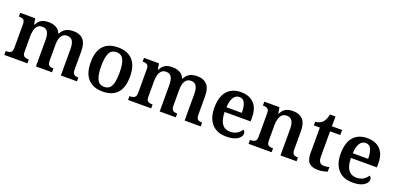

<svg xmlns="http://www.w3.org/2000/svg" viewBox="1 -1469 4694 2287"><g transform="rotate(20 2348.5 -325.0)"><path d="M23 0V-49H29Q52 -49 69.5 -54Q87 -59 97 -74Q107 -89 107 -119V-423Q107 -452 97.5 -466Q88 -480 71.5 -484.5Q55 -489 33 -489H30V-536H220L233 -461H238Q258 -499 281 -517.5Q304 -536 331.5 -542Q359 -548 390 -548Q425 -548 454 -539Q483 -530 505 -511.5Q527 -493 539 -461H547Q567 -499 592 -517.5Q617 -536 645.5 -542Q674 -548 706 -548Q783 -548 826.5 -502Q870 -456 870 -354V-120Q870 -89 878.5 -74Q887 -59 903 -54Q919 -49 941 -49H944V0H740V-335Q740 -400 720 -435.5Q700 -471 651 -471Q616 -471 594.5 -451Q573 -431 563.5 -398Q554 -365 554 -326V-120Q554 -90 562.5 -74.5Q571 -59 587 -54Q603 -49 625 -49H628V0H424V-335Q424 -400 404 -435.5Q384 -471 335 -471Q298 -471 276.5 -449Q255 -427 246 -391Q237 -355 237 -313V-115Q237 -86 247 -72Q257 -58 274 -53.5Q291 -49 313 -49H316V0Z M1268 10Q1153 10 1086.5 -59Q1020 -128 1020 -270Q1020 -410 1083.5 -479Q1147 -548 1271 -548Q1387 -548 1453 -479Q1519 -410 1519 -270Q1519 -128 1455.5 -59Q1392 10 1268 10ZM1270 -49Q1313 -49 1338.5 -73.5Q1364 -98 1375 -148Q1386 -198 1386 -270Q1386 -379 1360 -433.5Q1334 -488 1269 -488Q1205 -488 1179 -433.5Q1153 -379 1153 -270Q1153 -161 1179.5 -105Q1206 -49 1270 -49Z M1592 0V-49H1598Q1621 -49 1638.5 -54Q1656 -59 1666 -74Q1676 -89 1676 -119V-423Q1676 -452 1666.5 -466Q1657 -480 1640.5 -484.5Q1624 -489 1602 -489H1599V-536H1789L1802 -461H1807Q1827 -499 1850 -517.5Q1873 -536 1900.5 -542Q1928 -548 1959 -548Q1994 -548 2023 -539Q2052 -530 2074 -511.5Q2096 -493 2108 -461H2116Q2136 -499 2161 -517.5Q2186 -536 2214.5 -542Q2243 -548 2275 -548Q2352 -548 2395.5 -502Q2439 -456 2439 -354V-120Q2439 -89 2447.5 -74Q2456 -59 2472 -54Q2488 -49 2510 -49H2513V0H2309V-335Q2309 -400 2289 -435.5Q2269 -471 2220 -471Q2185 -471 2163.5 -451Q2142 -431 2132.5 -398Q2123 -365 2123 -326V-120Q2123 -90 2131.5 -74.5Q2140 -59 2156 -54Q2172 -49 2194 -49H2197V0H1993V-335Q1993 -400 1973 -435.5Q1953 -471 1904 -471Q1867 -471 1845.5 -449Q1824 -427 1815 -391Q1806 -355 1806 -313V-115Q1806 -86 1816 -72Q1826 -58 1843 -53.5Q1860 -49 1882 -49H1885V0Z M2838 10Q2718 10 2653.5 -62.5Q2589 -135 2589 -265Q2589 -405 2651.5 -476.5Q2714 -548 2827 -548Q2932 -548 2991.5 -487.5Q3051 -427 3051 -308V-259H2721Q2724 -155 2759.5 -107.5Q2795 -60 2861 -60Q2913 -60 2949 -83Q2985 -106 3003 -137Q3014 -132 3020.5 -120.5Q3027 -109 3027 -94Q3027 -69 3006.5 -45Q2986 -21 2944.5 -5.5Q2903 10 2838 10ZM2918 -319Q2918 -397 2897.5 -442Q2877 -487 2828 -487Q2781 -487 2754 -444Q2727 -401 2723 -319Z M3119 0V-49H3123Q3146 -49 3164 -54Q3182 -59 3192.5 -74Q3203 -89 3203 -119V-421Q3203 -450 3193 -464Q3183 -478 3166.5 -482.5Q3150 -487 3128 -487H3124V-536H3316L3329 -461H3334Q3354 -499 3377.5 -517.5Q3401 -536 3428.5 -542Q3456 -548 3488 -548Q3566 -548 3610 -502Q3654 -456 3654 -354V-120Q3654 -89 3662.5 -74Q3671 -59 3686.5 -54Q3702 -49 3724 -49H3728V0H3524V-335Q3524 -400 3503.5 -435.5Q3483 -471 3433 -471Q3395 -471 3373.5 -449Q3352 -427 3342.5 -391Q3333 -355 3333 -313V-115Q3333 -86 3342.5 -72Q3352 -58 3369 -53.5Q3386 -49 3408 -49H3412V0Z M3997 10Q3926 10 3888.5 -25Q3851 -60 3851 -147V-472H3775V-519Q3802 -519 3826 -530Q3850 -541 3866 -557Q3881 -574 3893 -599Q3905 -624 3912 -660H3981V-536H4110V-472H3981V-152Q3981 -105 3998.5 -82.5Q4016 -60 4050 -60Q4070 -60 4086.5 -62.5Q4103 -65 4119 -69V-12Q4104 -5 4071.5 2.5Q4039 10 3997 10Z M4439 10Q4319 10 4254.5 -62.5Q4190 -135 4190 -265Q4190 -405 4252.5 -476.5Q4315 -548 4428 -548Q4533 -548 4592.5 -487.5Q4652 -427 4652 -308V-259H4322Q4325 -155 4360.5 -107.5Q4396 -60 4462 -60Q4514 -60 4550 -83Q4586 -106 4604 -137Q4615 -132 4621.5 -120.5Q4628 -109 4628 -94Q4628 -69 4607.5 -45Q4587 -21 4545.5 -5.5Q4504 10 4439 10ZM4519 -319Q4519 -397 4498.5 -442Q4478 -487 4429 -487Q4382 -487 4355 -444Q4328 -401 4324 -319Z"/></g></svg>

Font: Noto Serif Gujarati SemiBold
Style: Regular
Weight: 600
Version: Version 2.102